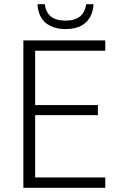

<svg xmlns="http://www.w3.org/2000/svg" viewBox="-20 -892 581 912"><path d="M91 -700H480V-651H147V-393H445V-345H147V-49H480V0H91ZM158 -872H193Q202 -794 291 -794Q379 -794 389 -872H424Q422 -818 388.5 -786Q355 -754 291 -754Q234 -754 198 -782.5Q162 -811 158 -872Z"/></svg>

Font: Sarabun ExtraLight
Style: Regular
Weight: 275
Designer: Suppakit Chalermlarp | Katatrad Co.,Ltd.
Foundry: Cadson Demak Co.,Ltd.
Version: Version 1.000; ttfautohint (v1.6)